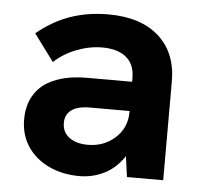

<svg xmlns="http://www.w3.org/2000/svg" viewBox="-43 -547 632 602"><g transform="rotate(5 273.0 -246.5)"><path d="M368 -65Q343 -27 306.5 -8.5Q270 10 228 10Q174 10 131 -10.5Q88 -31 64 -67.5Q40 -104 40 -152Q40 -194 57 -224.5Q74 -255 104 -272Q151 -299 225 -299H367V-311Q367 -354 340 -376Q313 -398 265 -398Q225 -398 184.5 -382.5Q144 -367 114 -339L51 -424Q101 -465 155.5 -484Q210 -503 275 -503Q377 -503 434 -452Q491 -401 491 -311V0H377ZM246 -90Q296 -90 331.5 -122Q367 -154 367 -203V-207H243Q204 -207 185 -193Q165 -179 165 -152Q165 -123 187 -106.5Q209 -90 246 -90Z"/></g></svg>

Font: Hanken Grotesk
Style: Bold
Weight: 700
Designer: Alfredo Marco Pradil
Foundry: Hanken Design Co.
Version: Version 3.014